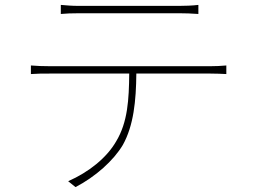

<svg xmlns="http://www.w3.org/2000/svg" viewBox="-20 -733 1040 783"><path d="M710 -679C733 -679 764 -678 789 -676V-713C765 -710 733 -709 710 -709H302C271 -709 253 -711 228 -713V-676C249 -678 272 -679 304 -679ZM184 -463C153 -463 131 -464 106 -466V-431C133 -433 153 -433 184 -433H507C506 -328 501 -235 454 -157C415 -89 342 -31 258 6L288 30C369 -12 443 -78 481 -142C525 -221 535 -322 536 -433H838C859 -433 884 -432 903 -431V-466C881 -464 859 -463 838 -463Z"/></svg>

Font: Noto Sans CJK JP Thin
Style: Regular
Weight: 250
Designer: Ryoko NISHIZUKA (kana & ideographs); Paul D. Hunt (Latin, Greek & Cyrillic); Wenlong ZHANG (bopomofo); Sandoll Communica
Foundry: Adobe Systems Incorporated
Version: Version 1.004;PS 1.004;hotconv 1.0.82;makeotf.lib2.5.63406